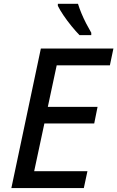

<svg xmlns="http://www.w3.org/2000/svg" viewBox="-20 -962 600 982"><path d="M38.1 0 189 -713.9H560.1L542 -627.9H270L224.6 -415.5H479L461.9 -330.6H207L154.8 -86.4H427.2L408.7 0ZM386.7 -782.2Q367.7 -801.8 345.7 -828.6Q323.7 -855.5 304.9 -883.3Q286.1 -911.1 275.9 -932.1V-942.4H378.9Q386.2 -918.5 397 -892.8Q407.7 -867.2 420.7 -842Q433.6 -816.9 446.8 -794.4V-782.2Z"/></svg>

Font: Open Sans Medium
Style: Italic
Weight: 500
Italic angle: -12°
Designer: Monotype Design Team
Foundry: Monotype Imaging Inc.
Version: Version 3.000